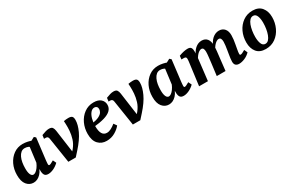

<svg xmlns="http://www.w3.org/2000/svg" viewBox="89 -1283 3227 2144"><g transform="rotate(-30 1702.5 -210.5)"><path d="M149 9Q96 9 61.5 -33.5Q27 -76 28 -158Q28 -233 57.5 -294Q87 -355 138 -391.5Q189 -428 255 -428Q286 -428 316 -421.5Q346 -415 369 -406L338 -337Q320 -356 299 -366Q278 -376 252 -376Q224 -376 204 -359.5Q184 -343 170.5 -314.5Q157 -286 151 -251Q145 -216 145 -179Q144 -127 156.5 -98.5Q169 -70 191 -70Q205 -70 221.5 -81.5Q238 -93 255 -116Q272 -139 286 -172L300 -165Q284 -78 242 -34.5Q200 9 149 9ZM340 7Q308 7 294.5 -10Q281 -27 279 -61Q279 -73 279 -93.5Q279 -114 280 -133L312 -384L404 -433L424 -415L391 -142Q390 -130 388.5 -115.5Q387 -101 387 -92Q387 -74 399 -74Q406 -74 419.5 -80Q433 -86 457 -100L477 -58Q445 -27 408 -10Q371 7 340 7Z M695 0 645 -32Q664 -46 681 -63Q698 -80 712 -98Q749 -144 764.5 -194.5Q780 -245 783.5 -293Q787 -341 785 -380L783 -418Q797 -421 812 -422.5Q827 -424 842 -424Q876 -424 889 -411Q902 -398 902 -365Q902 -306 866 -228Q830 -150 748 -59ZM599 0 548 -328Q543 -358 515 -358H492L498 -403Q529 -415 551.5 -421.5Q574 -428 595 -428Q628 -428 639.5 -411.5Q651 -395 655 -366L702 -27L695 0Z M1173 -434Q1233 -434 1264.5 -405.5Q1296 -377 1296 -333Q1296 -292 1267 -263.5Q1238 -235 1180.5 -218Q1123 -201 1036 -193L1039 -236Q1101 -245 1134 -261.5Q1167 -278 1179.5 -298.5Q1192 -319 1192 -338Q1192 -358 1181 -369Q1170 -380 1152 -380Q1124 -380 1102.5 -354Q1081 -328 1069.5 -285.5Q1058 -243 1058 -192Q1058 -128 1077.5 -96Q1097 -64 1136 -64Q1162 -64 1190 -78.5Q1218 -93 1247 -117L1274 -79Q1246 -43 1197.5 -15Q1149 13 1089 13Q1024 13 982.5 -30.5Q941 -74 941 -161Q941 -233 970 -295Q999 -357 1051.5 -395.5Q1104 -434 1173 -434Z M1527 0 1477 -32Q1496 -46 1513 -63Q1530 -80 1544 -98Q1581 -144 1596.5 -194.5Q1612 -245 1615.5 -293Q1619 -341 1617 -380L1615 -418Q1629 -421 1644 -422.5Q1659 -424 1674 -424Q1708 -424 1721 -411Q1734 -398 1734 -365Q1734 -306 1698 -228Q1662 -150 1580 -59ZM1431 0 1380 -328Q1375 -358 1347 -358H1324L1330 -403Q1361 -415 1383.5 -421.5Q1406 -428 1427 -428Q1460 -428 1471.5 -411.5Q1483 -395 1487 -366L1534 -27L1527 0Z M1895 9Q1842 9 1807.5 -33.5Q1773 -76 1774 -158Q1774 -233 1803.5 -294Q1833 -355 1884 -391.5Q1935 -428 2001 -428Q2032 -428 2062 -421.5Q2092 -415 2115 -406L2084 -337Q2066 -356 2045 -366Q2024 -376 1998 -376Q1970 -376 1950 -359.5Q1930 -343 1916.5 -314.5Q1903 -286 1897 -251Q1891 -216 1891 -179Q1890 -127 1902.5 -98.5Q1915 -70 1937 -70Q1951 -70 1967.5 -81.5Q1984 -93 2001 -116Q2018 -139 2032 -172L2046 -165Q2030 -78 1988 -34.5Q1946 9 1895 9ZM2086 7Q2054 7 2040.5 -10Q2027 -27 2025 -61Q2025 -73 2025 -93.5Q2025 -114 2026 -133L2058 -384L2150 -433L2170 -415L2137 -142Q2136 -130 2134.5 -115.5Q2133 -101 2133 -92Q2133 -74 2145 -74Q2152 -74 2165.5 -80Q2179 -86 2203 -100L2223 -58Q2191 -27 2154 -10Q2117 7 2086 7Z M2800 7Q2773 7 2757 -7Q2741 -21 2741 -53Q2741 -73 2744 -94Q2747 -115 2751 -141Q2755 -165 2759.5 -193Q2764 -221 2767.5 -248Q2771 -275 2771 -295Q2771 -319 2763.5 -334Q2756 -349 2737 -349Q2723 -349 2706 -338Q2689 -327 2672.5 -306.5Q2656 -286 2643 -258L2635 -284Q2661 -360 2700.5 -394Q2740 -428 2785 -428Q2831 -428 2857 -397.5Q2883 -367 2883 -315Q2883 -289 2879.5 -260Q2876 -231 2870.5 -202.5Q2865 -174 2861 -150Q2857 -129 2855 -114.5Q2853 -100 2853 -89Q2853 -74 2865 -74Q2873 -74 2887 -80Q2901 -86 2924 -100L2943 -58Q2912 -26 2872.5 -9.5Q2833 7 2800 7ZM2285 0 2321 -276Q2323 -287 2324.5 -304.5Q2326 -322 2326 -331Q2326 -346 2318.5 -352Q2311 -358 2297 -358H2264L2269 -403Q2303 -416 2331.5 -422Q2360 -428 2382 -428Q2415 -428 2426 -410Q2437 -392 2436 -363L2434 -300L2399 0ZM2513 0 2533 -157Q2537 -193 2541.5 -231Q2546 -269 2546 -295Q2546 -319 2539 -334Q2532 -349 2513 -349Q2500 -349 2483 -338Q2466 -327 2450 -306.5Q2434 -286 2420 -258L2412 -284Q2439 -360 2478 -394Q2517 -428 2562 -428Q2609 -428 2633 -397Q2657 -366 2657 -312Q2657 -278 2653 -239Q2649 -200 2644 -161L2626 0Z M3141 13Q3063 13 3024.5 -35Q2986 -83 2986 -159Q2986 -233 3015 -295Q3044 -357 3097.5 -395.5Q3151 -434 3222 -434Q3300 -434 3339 -385.5Q3378 -337 3378 -262Q3378 -189 3348.5 -126Q3319 -63 3266 -25Q3213 13 3141 13ZM3162 -40Q3188 -39 3206 -58.5Q3224 -78 3236 -110Q3248 -142 3254 -180.5Q3260 -219 3260 -258Q3260 -310 3246 -344.5Q3232 -379 3201 -380Q3176 -381 3157.5 -362Q3139 -343 3127 -311Q3115 -279 3109 -240.5Q3103 -202 3103 -164Q3103 -112 3117 -76.5Q3131 -41 3162 -40Z"/></g></svg>

Font: Yrsa SemiBold
Style: Italic
Weight: 600
Italic angle: -7.10001°
Version: Version 2.004